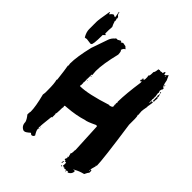

<svg xmlns="http://www.w3.org/2000/svg" viewBox="-262 -852 957 957"><g transform="rotate(45 216.0 -373.5)"><path d="M389.2 -689.9V-686Q393.1 -686 393.1 -689.9ZM420.4 -654.8H424.3V-648.9Q420.4 -648.9 420.4 -652.8ZM430.2 -615.7H434.1V-607.9Q430.2 -607.9 430.2 -611.8ZM432.1 -604H434.1Q437.5 -604 439.9 -590.3Q438 -586.4 438 -584.5Q441.9 -584 441.9 -580.6L439.9 -561Q441.9 -561 441.9 -559.1L434.1 -555.2V-586.4Q434.1 -590.8 432.1 -594.2L434.1 -598.1Q432.1 -602.1 432.1 -604ZM127.4 -428.2H131.3V-424.3H127.4ZM129.4 -398.9H133.3V-397H129.4ZM453.6 -88.4H457.5V-92.3Q453.6 -91.8 453.6 -88.4ZM127.4 -68.8H131.3V-66.9H127.4ZM397 -39.6V-33.7H398.9V-39.6ZM334.5 -31.7V-29.8L332.5 -18.1H328.6V-20Q330.1 -31.7 334.5 -31.7ZM338.4 -8.3H344.2V-4.4H338.4ZM149.9 -650.4Q149.4 -649.9 148.9 -648.9Q148.9 -645 154.8 -645V-641.1Q147 -641.1 141.1 -623.5Q147.9 -623.5 148.9 -598.1Q127.4 -511.7 127.4 -461.4L129.4 -434.1H125.5V-404.8Q125.5 -402.8 123.5 -402.8L125.5 -398.9V-379.4Q125.5 -377.4 123.5 -377.4L125.5 -373.5V-359.9Q125.5 -357.9 123.5 -357.9Q125.5 -354 125.5 -352.1Q181.2 -352.1 295.4 -389.2V-387.2Q314.9 -391.1 314.9 -398.9Q313 -402.8 313 -404.8H314.9L313 -408.7V-410.6Q313 -412.6 314.9 -412.6L313 -416.5Q313 -422.9 314.9 -426.3Q314.9 -430.2 313 -430.2Q314 -489.3 326.7 -576.7V-586.4H324.7Q324.7 -582.5 322.8 -582.5Q318.8 -584.5 316.9 -584.5V-588.4Q320.8 -593.3 320.8 -596.2Q318.8 -600.1 318.8 -602.1H322.8L328.6 -598.1L330.6 -607.9V-621.6L328.6 -631.3Q334.5 -631.3 334.5 -652.8V-660.6Q340.3 -665.5 342.3 -688Q346.7 -688 350.1 -689.9Q354 -688 356 -688L363.8 -689.9H371.6Q371.6 -701.7 377.4 -701.7H379.4L381.3 -689.9Q388.7 -689.9 398.9 -703.6L410.6 -678.2Q417 -639.2 428.2 -639.2V-631.3Q424.8 -631.3 422.4 -617.7L426.3 -606Q426.3 -604 424.3 -604L428.2 -578.6H426.3L428.2 -574.7Q428.2 -572.8 426.3 -572.8L428.2 -568.8L426.3 -559.1L428.2 -555.2Q428.2 -553.2 426.3 -553.2Q428.2 -545.9 428.2 -537.6H430.2V-547.4Q428.2 -551.3 428.2 -553.2L434.1 -549.3H436V-553.2L439.9 -551.3Q436 -520 434.1 -520Q434.1 -518.1 436 -518.1Q430.2 -487.8 430.2 -481Q432.1 -456.5 432.1 -455.6H430.2Q434.1 -446.8 434.1 -430.2V-389.2Q465.3 -171.9 465.3 -129.4H461.4V-127.4Q461.4 -125.5 463.4 -125.5Q455.6 -99.6 455.6 -94.2L459.5 -96.2Q463.4 -95.7 463.4 -92.3V-80.6Q457.5 -74.2 449.7 -57.1Q418.5 -49.3 400.9 -37.6V-35.6Q406.7 -35.6 406.7 -31.7Q406.7 -13.7 387.2 -4.4H385.3V-8.3H375.5V-0.5H371.6V-2.4L373.5 -6.3Q371.6 -6.3 367.7 -8.3Q364.3 -6.3 359.9 -6.3L357.9 -10.3L354 -8.3L344.2 -14.2L346.2 -18.1V-33.7H336.4L338.4 -37.6Q328.6 -39.6 328.6 -41.5Q328.6 -46.4 334.5 -55.2Q330.6 -55.2 330.6 -59.1V-61H334.5Q334.5 -64 328.6 -84.5Q332.5 -84.5 332.5 -88.4V-98.1H334.5L332.5 -102.1Q332.5 -104 334.5 -104Q334.5 -106 332.5 -106Q332.5 -109.9 334.5 -109.9Q326.7 -256.3 326.7 -270L322.8 -272H318.8Q273.9 -250.5 262.2 -250.5Q214.4 -235.4 154.8 -231Q139.2 -231 139.2 -227.1Q139.2 -221.2 141.1 -221.2L139.2 -211.4V-203.6Q139.2 -170.4 135.3 -170.4L137.2 -166.5V-143.1H133.3Q125.5 -73.7 125.5 -59.1L129.4 -61H131.3L127.4 -55.2V-51.3Q127.4 -41.5 141.1 -20Q137.2 -8.3 125.5 -8.3L117.7 -14.2H115.7Q96.2 3.4 88.4 3.4H82.5Q59.1 -6.3 59.1 -33.7Q55.2 -47.9 39.6 -66.9V-72.8Q39.6 -81.1 41.5 -88.4Q41.5 -124 23.9 -191.9L25.9 -205.6V-225.1Q25.9 -272.5 20 -291.5L22 -295.4Q15.1 -356 10.3 -381.3Q10.3 -383.3 12.2 -383.3L10.3 -397Q10.3 -444.8 29.8 -525.9L61 -615.7Q67.4 -632.3 80.6 -643.1Q82.5 -648.9 92.3 -648.9V-647L109.9 -656.7Q113.8 -656.7 113.8 -650.9H115.7L125.5 -656.7L146 -652.8V-650.4ZM0.5 -751.5H3.9Q3.9 -737.8 16.1 -730L18.1 -720.7H16.1Q20 -710.9 20 -705.1H18.1Q24.4 -685.1 30.3 -674.3L28.8 -650.9V-627.9Q28.8 -624 35.6 -624V-622.1L24.9 -612.3V-610.4Q24.9 -540.5 16.1 -540.5L12.7 -538.6Q-12.7 -542.5 -17.1 -542.5Q-23.9 -540.5 -29.3 -540.5Q-43.5 -564.5 -43.5 -585V-637.2Q-43.5 -651.9 -32.7 -712.9Q-32.7 -718.8 -29.3 -718.8Q-27.8 -709 -23.9 -709Q-20 -716.3 -10.3 -722.7H-4.9Q-1.5 -718.8 5.9 -718.8Q5.9 -726.1 0.5 -751.5Z"/></g></svg>

Font: Mister Brush
Style: Regular
Weight: 400
Designer: GGBotNet
Foundry: GGBotNet
Version: 1.00